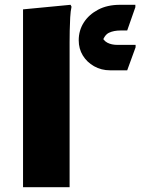

<svg xmlns="http://www.w3.org/2000/svg" viewBox="-20 -780 606 800"><path d="M76 -741 274 -760 278 -752Q274 -734 272.5 -707Q271 -680 270.5 -652Q270 -624 270 -604V0H76ZM308 -612Q308 -653 329 -686Q350 -719 388.5 -739.5Q427 -760 480 -760H544V-750L510 -653H483Q454 -653 434 -643.5Q414 -634 404 -599L401 -635Q410 -611 427.5 -602Q445 -593 469 -593H545V-583L510 -487H439Q402 -487 372 -504Q342 -521 325 -549Q308 -577 308 -612Z"/></svg>

Font: Kufam ExtraBold
Style: Italic
Weight: 800
Italic angle: -11°
Designer: Artur Schmal
Foundry: Original Type
Version: Version 1.301; ttfautohint (v1.8.3)